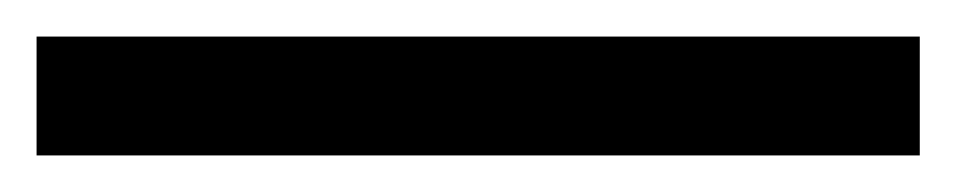

<svg xmlns="http://www.w3.org/2000/svg" viewBox="-23 -845 523 105"><path d="M480 -760H-3V-825H480Z"/></svg>

Font: Noto Sans SemiCondensed
Style: Regular
Weight: 400
Width: 4
Designer: Monotype Design Team
Foundry: Monotype Imaging Inc.
Version: Version 2.013; ttfautohint (v1.8.4.7-5d5b)